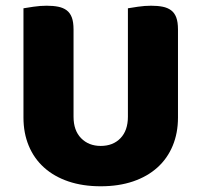

<svg xmlns="http://www.w3.org/2000/svg" viewBox="-20 -635 704 671"><path d="M602 -224Q602 -170 583.5 -125.5Q565 -81 530 -49.5Q495 -18 445 -1Q395 16 332 16Q269 16 219 -1Q169 -18 134 -49.5Q99 -81 80.5 -125.5Q62 -170 62 -224V-606Q73 -608 97 -611.5Q121 -615 143 -615Q166 -615 183.5 -611.5Q201 -608 213 -599Q225 -590 231 -574Q237 -558 237 -532V-227Q237 -179 263.5 -152Q290 -125 332 -125Q375 -125 401 -152Q427 -179 427 -227V-606Q438 -608 462 -611.5Q486 -615 508 -615Q531 -615 548.5 -611.5Q566 -608 578 -599Q590 -590 596 -574Q602 -558 602 -532Z"/></svg>

Font: Baloo Da
Style: Regular
Weight: 400
Designer: Noopur Datye and Ek Type
Foundry: Ek Type
Version: Version 1.443;PS 1.000;hotconv 16.6.51;makeotf.lib2.5.65220;